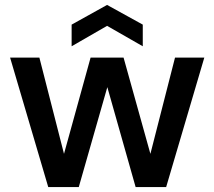

<svg xmlns="http://www.w3.org/2000/svg" viewBox="-20 -760 871 780"><path d="M176 0 21 -526H140L240 -135L348 -526H482L591 -135L691 -526H810L655 0H531L416 -406L300 0ZM271 -572V-660L415 -740L560 -660V-572L415 -655Z"/></svg>

Font: DM Sans 9pt SemiBold
Style: Regular
Weight: 600
Version: Version 4.004;gftools[0.9.30]